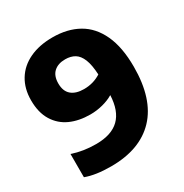

<svg xmlns="http://www.w3.org/2000/svg" viewBox="-174 -887 991 1034"><g transform="rotate(-30 321.5 -370.0)"><path d="M595.5 -394Q595.5 -194 499 -92Q402.5 10 222 10Q126 10 65 -13V-157.5Q132.5 -134.5 212 -134.5Q308 -134.5 356.5 -181.8Q405 -229 409 -325Q380 -307.5 342.2 -297.8Q304.5 -288 265 -288Q195 -288 141.2 -312.2Q87.5 -336.5 56.5 -387Q25.5 -437.5 25.5 -513.5Q25.5 -586 58 -639.2Q90.5 -692.5 151.2 -721.2Q212 -750 295 -750Q387 -750 454.2 -712.2Q521.5 -674.5 558.5 -595Q595.5 -515.5 595.5 -394ZM303.5 -423.5Q362 -423.5 409 -453.5Q406 -514 391.8 -549.2Q377.5 -584.5 353.2 -599Q329 -613.5 294.5 -613.5Q250 -613.5 224 -589.8Q198 -566 198 -519Q198 -470.5 225.8 -447Q253.5 -423.5 303.5 -423.5Z"/></g></svg>

Font: Encode Sans ExtraBold
Style: Regular
Weight: 800
Designer: Multiple Designers
Foundry: Impallari Type
Version: Version 2.000